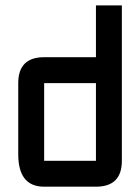

<svg xmlns="http://www.w3.org/2000/svg" viewBox="-20 -704 528 724"><path d="M439.5 -97.7Q439.5 0 341.8 0H146.5Q48.8 0 48.8 -122.1V-390.6Q48.8 -488.3 146.5 -488.3H341.8V-683.6H439.5ZM146.5 -97.7H341.8V-390.6H146.5Z"/></svg>

Font: BabelStone Moon Runes
Style: Regular
Weight: 400
Designer: Andrew West
Foundry: BabelStone
Version: Version 7.001 March 14, 2022